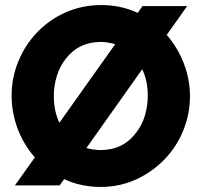

<svg xmlns="http://www.w3.org/2000/svg" viewBox="-20 -734 799 760"><path d="M525 -683Q459 -714 381 -714Q306 -714 241 -685.5Q176 -657 127 -606Q79 -556 52.5 -491Q26 -426 26 -356Q26 -289 49.5 -225.5Q73 -162 118 -111L39 0H216L234 -25Q300 6 378 6Q453 6 518 -23.5Q583 -53 632 -104Q680 -154 706 -219Q732 -284 732 -353Q732 -419 708 -482Q684 -545 640 -596L721 -710H544ZM240 -501Q292 -568 379 -568Q405 -568 436 -559L215 -248Q193 -295 193 -354Q193 -395 205 -433.5Q217 -472 240 -501ZM519 -209Q467 -140 379 -140Q351 -140 322 -148L543 -460Q565 -413 565 -356Q565 -315 553.5 -276.5Q542 -238 519 -209Z"/></svg>

Font: RT Raleway ExtraBold
Style: Regular
Weight: 400
Designer: Matt McInerney, Pablo Impallari, Rodrigo Fuenzalida — Edited by Milan Moffatt in April 2016
Foundry: Matt McInerney, Pablo Impallari, Rodrigo Fuenzalida — Edited by Milan Moffatt in April 2016
Version: Version 3.001